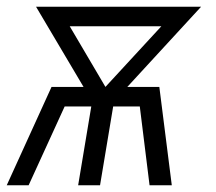

<svg xmlns="http://www.w3.org/2000/svg" viewBox="-21 -550 641 570"><path d="M-1 0 132 -292H227L86 -530H576L357 -292H452L489 0H423L394 -234H315L276 0H211L250 -234H171L64 0ZM292 -292 458 -472H186Z"/></svg>

Font: Iosevka Curly LtExObl
Style: Regular
Weight: 300
Width: 7
Italic angle: -9°
Monospace: yes
Designer: Belleve Invis
Foundry: Belleve Invis
Version: Version 11.1.0; ttfautohint (v1.8.3)